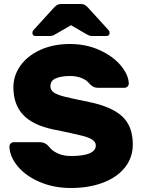

<svg xmlns="http://www.w3.org/2000/svg" viewBox="-20 -930 714 960"><path d="M27 0ZM603 -491H472Q458 -491 450 -494.5Q442 -498 432 -507Q430 -509 419 -520.5Q408 -532 384.5 -541Q361 -550 330 -550Q287 -550 259.5 -538.5Q232 -527 232 -499Q232 -479 249 -467.5Q266 -456 301.5 -447Q337 -438 425 -420Q538 -397 591 -348Q644 -299 644 -208Q644 -142 604.5 -92.5Q565 -43 494.5 -16.5Q424 10 335 10Q249 10 179 -20Q109 -50 69 -98Q29 -146 27 -197Q27 -206 33.5 -212.5Q40 -219 48 -219H179Q201 -219 217 -205Q220 -202 233 -187.5Q246 -173 272.5 -161.5Q299 -150 335 -150Q459 -150 459 -203Q459 -220 441.5 -231.5Q424 -243 392 -251Q360 -259 290 -274L245 -283Q143 -305 95 -356.5Q47 -408 47 -494Q47 -552 82 -601.5Q117 -651 181.5 -680.5Q246 -710 330 -710Q411 -710 478 -679.5Q545 -649 583.5 -603Q622 -557 624 -513Q624 -504 617.5 -497.5Q611 -491 603 -491ZM421 -891 523 -779Q528 -774 528 -766Q528 -750 512 -750H440Q431 -750 424 -753Q417 -756 409 -761L335 -804L261 -761Q253 -756 246 -753Q239 -750 230 -750H158Q142 -750 142 -766Q142 -774 147 -779L249 -891Q259 -902 267 -906Q275 -910 286 -910H384Q395 -910 403 -906Q411 -902 421 -891Z"/></svg>

Font: Hezaedrus
Style: Bold
Weight: 700
Designer: Hubert & Fischer
Foundry: Hubert & Fischer
Version: Version 1.10;September 3, 2019;FontCreator 11.5.0.2425 64-bi